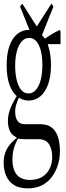

<svg xmlns="http://www.w3.org/2000/svg" viewBox="-25 -767 365 1058"><path d="M135.3 -558.1Q111.3 -558.1 94 -537.8Q76.7 -517.6 67.6 -483.6Q58.6 -449.7 58.6 -405Q58.6 -360.4 67.1 -325.9Q75.7 -291.5 91.8 -271.7Q107.9 -252 132.3 -252Q156.7 -252 174.1 -273.2Q191.4 -294.4 200 -329.6Q208.5 -364.7 208.5 -408.9Q208.5 -453.1 200.2 -486.6Q191.9 -520 175.5 -539.1Q159.2 -558.1 135.3 -558.1ZM3.4 76.2Q17.6 33.7 63 -3.9Q65.9 -2.4 68.8 -8.8Q65.4 -6.8 62 -12.2Q18.6 -33.2 18.6 -101.6Q18.6 -130.9 29.8 -162.8Q41 -194.8 67.4 -237.8Q65.9 -238.8 64.5 -240.2Q41.5 -261.7 27.3 -299.3Q11.7 -342.8 11.7 -407.2Q11.7 -471.7 27.3 -514.9Q43 -558.1 71.3 -580.6Q99.6 -602.5 134.3 -602.5Q154.8 -602.5 171.6 -595.7Q188.5 -588.9 203.1 -576.2Q212.4 -567.9 219.7 -557.1Q221.2 -560.1 222.7 -553.7Q262.7 -582.5 302.2 -601.1Q305.7 -602.5 308.6 -593.8Q308.6 -563 308.6 -523.9H237.8Q238.8 -523.4 239.7 -517.1Q255.9 -471.7 255.9 -407.7Q255.9 -345.2 239.7 -301.3Q223.6 -257.3 196 -235.1Q168.5 -212.9 133.3 -212.9Q106.4 -212.9 84 -226.1Q81.5 -227.1 79.1 -228.5Q70.3 -209.5 66.4 -196.8Q58.6 -174.3 58.6 -153.3Q58.6 -118.2 71.8 -100.3Q85 -82.5 112.8 -82.5H197.8Q235.4 -82.5 258.8 -65.2Q282.2 -47.9 293.7 -14.4Q305.2 19 305.2 67.4Q305.2 106.4 293.7 142.8Q282.2 179.2 260.3 208.5Q238.3 237.8 205.3 254.4Q172.4 271 127.4 271Q82.5 271 53.2 253.4Q23.9 235.8 9.5 203.1Q-4.9 170.4 -4.9 129.9Q-4.9 101.1 3.4 76.2ZM73.7 -3.4Q72.8 2.9 72.3 0Q54.7 32.2 47.9 65.4Q43.5 85.9 43.5 110.8Q43.5 150.4 55.2 176Q66.9 201.7 88.9 213.1Q110.8 224.6 139.2 224.6Q179.7 224.6 207.3 207.8Q234.9 190.9 248.8 162.1Q262.7 133.3 262.7 98.1Q262.7 55.7 245.6 28.3Q228 0 187 0H105Q90.3 0 73.7 -3.4ZM177.7 -621.1 258.3 -747.1 269.5 -731 200.7 -559.1H154.8L85.4 -731L97.7 -747.1Z"/></svg>

Font: Scarab Serif
Style: Condensed-Light
Weight: 300
Designer: John Roberts
Foundry: Scarab
Version: 1.0